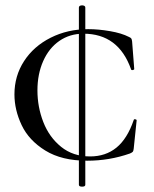

<svg xmlns="http://www.w3.org/2000/svg" viewBox="-20 -589 576 718"><path d="M287 -569Q292 -569 295.5 -567Q299 -565 299 -561V102Q299 109 287 109Q275 109 275 102V-561Q275 -565 278.5 -567Q282 -569 287 -569ZM462 -451Q469 -448 471 -445Q473 -442 474 -434L482 -331Q482 -328 476.5 -327Q471 -326 470 -330Q423 -463 292 -463Q241 -463 202 -436Q163 -409 141.5 -360.5Q120 -312 120 -251Q120 -189 142 -132.5Q164 -76 208.5 -40Q253 -4 317 -4Q375 -4 415.5 -37Q456 -70 480 -140Q481 -144 486 -143Q491 -142 491 -139L480 -33Q479 -25 477 -22Q475 -19 466 -15Q389 12 306 12Q211 12 149.5 -26Q88 -64 61 -121Q34 -178 34 -236Q34 -305 70 -360.5Q106 -416 169.5 -448Q233 -480 310 -480Q348 -480 391.5 -472.5Q435 -465 462 -451Z"/></svg>

Font: Cormorant SC Medium
Style: Regular
Weight: 500
Designer: Christian Thalmann (Catharsis Fonts)
Foundry: Catharsis Fonts
Version: Version 4.000